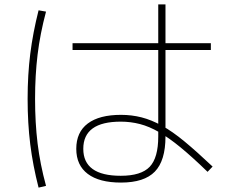

<svg xmlns="http://www.w3.org/2000/svg" viewBox="-20 -811 1040 876"><path d="M532 22Q433 22 380.5 -17.5Q328 -57 328 -132Q328 -208 380.5 -247.5Q433 -287 532 -287Q581 -287 626 -275.5Q671 -264 719 -237.5Q767 -211 822.5 -165Q878 -119 950 -51L927 -27Q858 -94 804.5 -138Q751 -182 706 -208Q661 -234 618.5 -245Q576 -256 531 -256Q360 -256 360 -132Q360 -9 531 -9Q624 -9 663 -50Q702 -91 702 -188V-791H735V-188Q735 -78 686.5 -28Q638 22 532 22ZM311 -583V-614H942V-583ZM156 45Q130 -56 118 -152.5Q106 -249 106 -360Q106 -469 118 -565Q130 -661 156 -764L190 -758Q163 -657 151.5 -562Q140 -467 140 -360Q140 -251 151.5 -156.5Q163 -62 190 37Z"/></svg>

Font: M PLUS 1 Code ExtraLight
Style: Regular
Weight: 250
Designer: Coji Morishita
Foundry: UNDERFOREST DESIGN
Version: Version 1.002